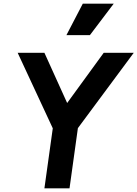

<svg xmlns="http://www.w3.org/2000/svg" viewBox="-20 -1035 755 1055"><path d="M224 0 270 -330 77 -745H224L349 -469L550 -745H715L408 -331L362 0ZM345 -842 435 -1015H605L474 -842Z"/></svg>

Font: Plus Jakarta Sans
Style: Bold Italic
Weight: 700
Italic angle: -8°
Designer: Gumpita Rahayu
Foundry: Tokotype
Version: Version 2.071; ttfautohint (v1.8.4.7-5d5b);gftools[0.9.29]